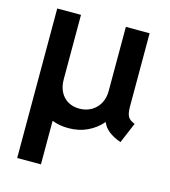

<svg xmlns="http://www.w3.org/2000/svg" viewBox="-109 -608 796 900"><g transform="rotate(15 289.5 -158.0)"><path d="M57.6 -520.5H172.9V-208Q172.9 -171.4 187 -145.5Q201.2 -119.6 224.9 -106.7Q248.5 -93.8 278.3 -93.8Q311 -93.8 336.7 -108.6Q362.3 -123.5 376.5 -149.7Q390.6 -175.8 390.6 -208V-520.5H505.9V-163.1Q506.3 -130.9 514.6 -116.2Q522.9 -101.6 547.9 -91.8L505.9 7.8Q469.7 -4.9 446.8 -23.2Q423.8 -41.5 415.5 -64.5H414.1Q384.8 -30.8 344 -11.5Q303.2 7.8 252 7.8Q209.5 7.8 172.9 -6.3V205.1H57.6Z"/></g></svg>

Font: Reddit Sans Vanilla SemiBold
Style: Regular
Weight: 600
Designer: Stephen Hutchings
Foundry: Reddit
Version: Version 1.013